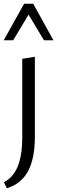

<svg xmlns="http://www.w3.org/2000/svg" viewBox="-24 -726 308 1035"><path d="M96 -409 164 -420V11Q164 129 127 197Q90 265 13 289L-3 256Q47 231 71.5 171.5Q96 112 96 11ZM130 -647 47 -509H-4L106 -706H155L264 -509H213Z"/></svg>

Font: LXGW Bright TC
Style: Regular
Weight: 400
Designer: Christian Thalmann (Catharsis Fonts)
Foundry: LXGW / Christian Thalmann (Catharsis Fonts) / Fontworks Inc.
Version: Version 5.501